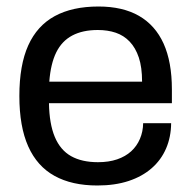

<svg xmlns="http://www.w3.org/2000/svg" viewBox="-20 -558 588 590"><path d="M279.1 12Q201 12 147.6 -17.5Q94.1 -47 66.8 -108Q39.5 -169 39.5 -263Q39.5 -358 66.8 -418.5Q94.1 -479 148.2 -508.5Q202.4 -538 282.7 -538Q356.9 -538 407 -509.3Q457.1 -480.5 482.7 -424.1Q508.2 -367.6 508.2 -283.2V-240.8H130.5Q131.5 -177.6 148.4 -137.2Q165.4 -96.8 198.4 -78.2Q231.4 -59.6 281 -59.6Q314.5 -59.6 340.1 -68.4Q365.6 -77.2 383.1 -93.1Q400.6 -109.1 410 -131.3Q419.5 -153.5 419.9 -179.4H505.9Q505.5 -136.8 490.3 -101.6Q475.1 -66.4 446.1 -41.1Q417.1 -15.7 375.1 -1.8Q333.1 12 279.1 12ZM131.5 -307.1H416.6Q416.6 -351.1 406.6 -381.2Q396.5 -411.3 378.4 -430.2Q360.4 -449.1 335.6 -457.5Q310.9 -465.8 280.4 -465.8Q234.1 -465.8 202.1 -448.9Q170.1 -432 152.8 -397Q135.6 -361.9 131.5 -307.1Z"/></svg>

Font: Archivo SemiBold
Style: Regular
Weight: 600
Designer: Hector Gatti
Foundry: Omnibus-Type
Version: Version 2.001